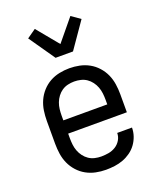

<svg xmlns="http://www.w3.org/2000/svg" viewBox="-144 -858 787 953"><g transform="rotate(-20 250.0 -381.0)"><path d="M250 8Q223 8 196.5 2.5Q170 -3 146.5 -16Q123 -29 104.5 -49.5Q86 -70 75 -94.5Q64 -119 60 -146Q56 -173 56 -200V-320Q56 -347 60 -374Q64 -401 75 -425.5Q86 -450 104.5 -470.5Q123 -491 146.5 -504Q170 -517 196.5 -522.5Q223 -528 250 -528Q277 -528 303.5 -522.5Q330 -517 353.5 -504Q377 -491 395.5 -470.5Q414 -450 425 -425.5Q436 -401 440 -374Q444 -347 444 -320V-225H134V-200Q134 -183 136 -166Q138 -149 144 -133Q150 -117 160.5 -103Q171 -89 185 -79.5Q199 -70 216 -66Q233 -62 250 -62Q270 -62 289.5 -65.5Q309 -69 326 -79.5Q343 -90 353.5 -107.5Q364 -125 364 -145H442Q442 -122 434.5 -100Q427 -78 413.5 -59.5Q400 -41 381 -27.5Q362 -14 340.5 -6Q319 2 296 5Q273 8 250 8ZM366 -295V-320Q366 -337 364 -354Q362 -371 356 -387Q350 -403 339.5 -417Q329 -431 315 -440.5Q301 -450 284 -454Q267 -458 250 -458Q233 -458 216 -454Q199 -450 185 -440.5Q171 -431 160.5 -417Q150 -403 144 -387Q138 -371 136 -354Q134 -337 134 -320V-295ZM204 -600 109 -737 156 -770 250 -656 344 -770 391 -737 296 -600Z"/></g></svg>

Font: Iosevka srxl
Style: Regular
Weight: 400
Monospace: yes
Designer: Belleve Invis
Foundry: Belleve Invis
Version: Version 33.0.1; ttfautohint (v1.8.3)